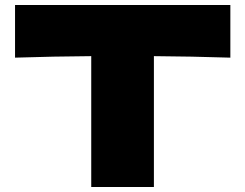

<svg xmlns="http://www.w3.org/2000/svg" viewBox="-20 -746 979 766"><path d="M899 -516Q742 -521 594 -522V0H344V-522Q195 -521 40 -516V-726H899Z"/></svg>

Font: Mantou Sans
Style: Regular
Weight: 400
Designer: Mant0u / artakana
Foundry: Mant0u / artakana
Version: Version 1.001;October 22, 2023;FontCreator 14.0.0.2901 64-bi